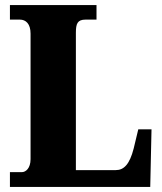

<svg xmlns="http://www.w3.org/2000/svg" viewBox="-20 -734 638 754"><path d="M19 0H570L575 -226H523L505 -151C489 -88 466 -66 435 -66H278V-605C278 -641 284 -657 316 -657H359V-714H19V-657H58C81 -657 100 -641 100 -602V-109C100 -73 81 -58 66 -58H19Z"/></svg>

Font: Noto Serif Tamil Condensed Black
Style: Regular
Weight: 900
Width: 3
Designer: Indian Type Foundry, Tom Grace, and the Monotype Design Team
Foundry: Monotype Imaging Inc.
Version: Version 2.004